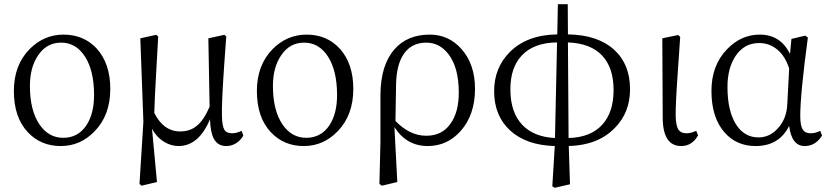

<svg xmlns="http://www.w3.org/2000/svg" viewBox="-20 -680 3943 912"><path d="M268.6 13.7Q173.8 13.7 112.3 -51.8Q45.9 -122.1 45.9 -248Q45.9 -370.1 120.1 -446.3Q188.5 -515.6 282.2 -515.6Q377.9 -515.6 439.5 -449.2Q503.9 -377.9 503.9 -257.8Q503.9 -132.8 429.7 -56.6Q362.3 13.7 268.6 13.7ZM280.3 -25.4Q350.6 -25.4 390.6 -85Q426.8 -140.6 426.8 -228.5Q426.8 -343.8 383.8 -411.1Q340.8 -477.5 270.5 -477.5Q201.2 -477.5 161.1 -417Q122.1 -360.4 122.1 -271.5Q122.1 -154.3 168.9 -86.9Q211.9 -25.4 280.3 -25.4Z M652.3 202.1 642.6 193.4 661.1 -101.6 646.5 -498 721.7 -514.6 731.4 -506.8Q728.5 -446.3 722.7 -350.6Q713.9 -200.2 712.9 -143.6Q756.8 -55.7 835.9 -55.7Q881.8 -55.7 913.1 -81.1Q947.3 -107.4 975.6 -172.9L969.7 -498L1045.9 -514.6L1054.7 -506.8Q1051.8 -460.9 1045.9 -384.8Q1032.2 -190.4 1034.2 -129.9Q1035.2 -81.1 1045.9 -63.5Q1055.7 -46.9 1083 -46.9Q1102.5 -46.9 1127.9 -58.6L1135.7 -36.1Q1124 -14.6 1103.5 -1Q1081.1 13.7 1054.7 13.7Q1015.6 13.7 997.1 -18.6Q979.5 -48.8 977.5 -113.3Q923.8 13.7 828.1 13.7Q792 13.7 758.8 -6.8Q722.7 -29.3 702.1 -68.4L725.6 184.6Z M1422.9 13.7Q1328.1 13.7 1266.6 -51.8Q1200.2 -122.1 1200.2 -248Q1200.2 -370.1 1274.4 -446.3Q1342.8 -515.6 1436.5 -515.6Q1532.2 -515.6 1593.8 -449.2Q1658.2 -377.9 1658.2 -257.8Q1658.2 -132.8 1584 -56.6Q1516.6 13.7 1422.9 13.7ZM1434.6 -25.4Q1504.9 -25.4 1544.9 -85Q1581.1 -140.6 1581.1 -228.5Q1581.1 -343.8 1538.1 -411.1Q1495.1 -477.5 1424.8 -477.5Q1355.5 -477.5 1315.4 -417Q1276.4 -360.4 1276.4 -271.5Q1276.4 -154.3 1323.2 -86.9Q1366.2 -25.4 1434.6 -25.4Z M1793.9 202.1 1782.2 193.4 1787.1 -3.9V-229.5Q1788.1 -370.1 1852.5 -444.3Q1913.1 -515.6 2021.5 -515.6Q2111.3 -515.6 2171.9 -447.3Q2236.3 -375 2236.3 -257.8Q2236.3 -134.8 2168 -57.6Q2104.5 13.7 2011.7 13.7Q1911.1 13.7 1853.5 -76.2L1867.2 184.6ZM2004.9 -35.2Q2080.1 -35.2 2120.1 -92.8Q2159.2 -147.5 2159.2 -240.2Q2159.2 -360.4 2109.4 -423.8Q2067.4 -477.5 2004.9 -477.5Q1936.5 -477.5 1899.4 -425.8Q1863.3 -375 1861.3 -279.3L1858.4 -105.5Q1925.8 -35.2 2004.9 -35.2Z M2615.2 211.9 2603.5 205.1 2615.2 13.7Q2479.5 9.8 2403.3 -60.1Q2327.1 -129.9 2327.1 -247.1Q2327.1 -358.4 2402.3 -433.6Q2484.4 -514.6 2627 -516.6L2629.9 -660.2H2676.8L2677.7 -516.6Q2819.3 -514.6 2897.5 -443.4Q2972.7 -375 2972.7 -255.9Q2972.7 -144.5 2899.4 -71.3Q2820.3 9.8 2681.6 13.7L2687.5 195.3ZM2616.2 -24.4 2626 -478.5Q2515.6 -477.5 2458 -416Q2404.3 -358.4 2404.3 -255.9Q2404.3 -145.5 2461.9 -85.9Q2516.6 -29.3 2616.2 -24.4ZM2680.7 -24.4Q2786.1 -27.3 2840.8 -87.9Q2894.5 -146.5 2894.5 -252Q2894.5 -359.4 2839.4 -417Q2784.2 -474.6 2677.7 -478.5Z M3215.8 13.7Q3127.9 13.7 3127.9 -122.1L3126 -498L3201.2 -513.7L3210.9 -504.9Q3207 -449.2 3201.2 -362.3Q3188.5 -186.5 3189.5 -129.9Q3190.4 -82 3203.1 -63.5Q3214.8 -46.9 3240.2 -46.9Q3261.7 -46.9 3287.1 -58.6L3295.9 -37.1Q3267.6 13.7 3215.8 13.7Z M3569.3 13.7Q3477.5 13.7 3420.9 -51.8Q3359.4 -122.1 3359.4 -248Q3359.4 -370.1 3433.6 -446.3Q3500 -515.6 3588.9 -515.6Q3687.5 -515.6 3732.4 -423.8L3739.3 -495.1L3804.7 -510.7L3817.4 -502Q3781.2 -233.4 3781.2 -128.9Q3781.2 -82 3793.9 -63.5Q3804.7 -46.9 3830.1 -46.9Q3854.5 -46.9 3876 -58.6L3884.8 -36.1Q3853.5 13.7 3802.7 13.7Q3740.2 13.7 3728.5 -82Q3680.7 13.7 3569.3 13.7ZM3583 -27.3Q3636.7 -27.3 3675.8 -71.3Q3716.8 -116.2 3719.7 -186.5L3728.5 -354.5Q3710 -413.1 3672.4 -444.3Q3634.8 -475.6 3585.9 -475.6Q3515.6 -475.6 3474.6 -415Q3435.5 -357.4 3435.5 -266.6Q3435.5 -151.4 3477.5 -86.9Q3516.6 -27.3 3583 -27.3Z"/></svg>

Font: Bpmf GenRyu Min R
Style: R
Weight: 400
Foundry: But Ko
Version: Version 1.320